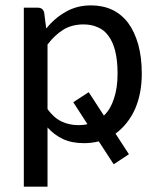

<svg xmlns="http://www.w3.org/2000/svg" viewBox="-20 -536 600 728"><path d="M160.2 -122.1Q184.6 -88.9 213.9 -75.2Q242.2 -61.5 278.3 -61.5Q297.9 -61.5 311.5 -65.4Q293.9 -92.8 257.8 -148.4Q272.5 -158.2 316.4 -186.5Q331.1 -164.1 374 -97.7Q399.4 -122.1 412.1 -162.1Q425.8 -202.1 425.8 -256.8Q425.8 -305.7 417 -341.8Q408.2 -377 391.6 -399.4Q375 -422.9 350.6 -432.6Q327.1 -443.4 296.9 -443.4Q252.9 -443.4 220.7 -423.8Q187.5 -403.3 160.2 -367.2Q160.2 -285.2 160.2 -122.1ZM155.3 -427.7Q187.5 -467.8 229.5 -491.2Q271.5 -515.6 325.2 -515.6Q369.1 -515.6 405.3 -499Q440.4 -482.4 465.8 -449.2Q490.2 -416 503.9 -368.2Q517.6 -319.3 517.6 -256.8Q517.6 -181.6 492.2 -123Q465.8 -64.5 418 -29.3Q434.6 -2.9 468.8 48.8Q454.1 58.6 411.1 86.9Q396.5 64.5 354.5 0Q327.1 6.8 298.8 6.8Q252 6.8 218.8 -8.8Q185.5 -24.4 160.2 -52.7Q160.2 22.5 160.2 171.9Q137.7 171.9 70.3 171.9Q70.3 43.9 70.3 -336.9Q70.3 -378.9 70.3 -506.8Q84 -506.8 124 -506.8Q142.6 -506.8 147.5 -488.3Q150.4 -467.8 155.3 -427.7Z"/></svg>

Font: Lato
Style: Regular
Weight: 400
Designer: Lukasz Dziedzic with Adam Twardoch and Botio Nikoltchev
Version: Version 2.015; 2015-08-06; http://www.latofonts.com/